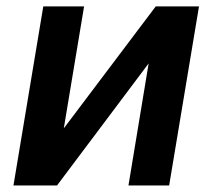

<svg xmlns="http://www.w3.org/2000/svg" viewBox="-20 -565 647 585"><path d="M174.4 -174 454.5 -545.5H586.3L495.4 0H371.4L432.9 -371.8L153.8 0H21L111.9 -545.5H236.2Z"/></svg>

Font: Inter UI Semi Bold
Style: Italic
Weight: 600
Italic angle: -9.39999°
Designer: Rasmus Andersson
Foundry: rsms
Version: 3.2;8d6f07862